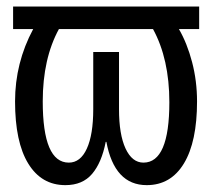

<svg xmlns="http://www.w3.org/2000/svg" viewBox="-20 -548 640 579"><path d="M19.5 -528.3H580.6V-460.4H519.5Q544.4 -417.5 559.3 -360.6Q574.2 -303.7 574.2 -242.2Q574.2 -120.6 534.7 -55.2Q495.1 10.3 422.4 10.3Q325.2 10.3 300.8 -120.1H298.8Q286.6 -57.6 257.8 -23.7Q229 10.3 177.2 10.3Q105 10.3 65.2 -54.7Q25.4 -119.6 25.4 -242.2Q25.4 -358.4 80.1 -460.4H19.5ZM412.6 -57.6Q490.7 -57.6 490.7 -239.7Q490.7 -370.1 441.4 -460.4H157.7Q108.9 -371.1 108.9 -242.2Q108.9 -57.6 187.5 -57.6Q222.7 -57.6 241.9 -99.9Q261.2 -142.1 261.2 -218.8V-391.1H338.9V-218.8Q338.9 -142.6 358.6 -100.1Q378.4 -57.6 412.6 -57.6Z"/></svg>

Font: Liberation Mono
Style: Regular
Weight: 400
Monospace: yes
Designer: Steve Matteson
Foundry: Ascender Corporation
Version: Version 2.1.5